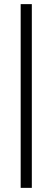

<svg xmlns="http://www.w3.org/2000/svg" viewBox="-20 -715 254 929"><path d="M134 194H80V-695H134Z"/></svg>

Font: Hind Colombo Light
Style: Regular
Weight: 300
Designer: Jyotish Sonowal, Aditi Pimprikar
Foundry: Indian Type Foundry
Version: Version 1.000;PS 1.0;hotconv 1.0.86;makeotf.lib2.5.63406; tt